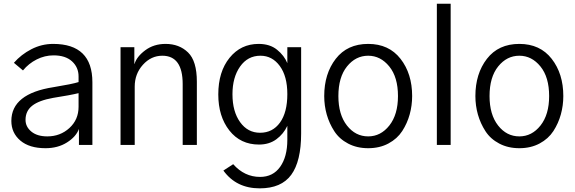

<svg xmlns="http://www.w3.org/2000/svg" viewBox="-20 -779 3091 1032"><path d="M117.2 -134.8Q117.2 -97.7 148.4 -71.8Q179.7 -45.9 234.4 -45.9Q303.7 -45.9 353 -90.8Q402.3 -135.7 402.3 -205.1V-278.3Q359.4 -267.6 265.6 -252.9Q189.5 -239.3 153.3 -210.9Q117.2 -182.6 117.2 -134.8ZM41 -128.9Q41 -275.4 267.6 -310.5Q369.1 -327.1 402.3 -337.9V-368.2Q402.3 -417 367.2 -449.2Q332 -481.4 267.6 -481.4Q220.7 -481.4 177.2 -459.5Q133.8 -437.5 103.5 -400.4L54.7 -441.4Q93.8 -486.3 148.9 -514.6Q204.1 -543 265.6 -543Q476.6 -543 476.6 -336.9V0H404.3V-85.9Q388.7 -43.9 339.8 -13.2Q291 17.6 224.6 17.6Q137.7 17.6 89.4 -23.4Q41 -64.5 41 -128.9Z M627.9 0V-525.4H702.1V-435.5H703.1Q714.8 -474.6 760.7 -508.8Q806.6 -543 870.1 -543Q943.4 -543 990.7 -497.1Q1038.1 -451.2 1038.1 -339.8V0H961.9V-327.1Q961.9 -479.5 852.5 -479.5Q792 -479.5 748 -430.7Q704.1 -381.8 704.1 -313.5V0Z M1229.5 -272.5Q1229.5 -179.7 1270.5 -122.6Q1311.5 -65.4 1377.9 -65.4Q1445.3 -65.4 1484.9 -120.1Q1524.4 -174.8 1524.4 -273.4Q1524.4 -369.1 1483.9 -424.3Q1443.4 -479.5 1379.9 -479.5Q1311.5 -479.5 1270.5 -421.4Q1229.5 -363.3 1229.5 -272.5ZM1153.3 -271.5Q1153.3 -393.6 1213.9 -468.3Q1274.4 -543 1370.1 -543Q1430.7 -543 1469.2 -511.7Q1507.8 -480.5 1524.4 -439.5V-525.4H1598.6V-61.5Q1598.6 87.9 1545.4 160.6Q1492.2 233.4 1376 233.4Q1250 233.4 1180.7 137.7L1233.4 103.5Q1293.9 171.9 1377.9 171.9Q1447.3 171.9 1485.8 117.7Q1524.4 63.5 1524.4 -27.3V-102.5Q1503.9 -58.6 1465.3 -30.3Q1426.8 -2 1372.1 -2Q1272.5 -2 1212.9 -77.6Q1153.3 -153.3 1153.3 -271.5Z M1798.8 -262.7Q1798.8 -163.1 1844.7 -104.5Q1890.6 -45.9 1959 -45.9Q2026.4 -45.9 2072.8 -104.5Q2119.1 -163.1 2119.1 -262.7Q2119.1 -364.3 2072.3 -421.9Q2025.4 -479.5 1959 -479.5Q1891.6 -479.5 1845.2 -421.9Q1798.8 -364.3 1798.8 -262.7ZM1722.7 -262.7Q1722.7 -382.8 1784.7 -462.9Q1846.7 -543 1959 -543Q2070.3 -543 2132.8 -462.9Q2195.3 -382.8 2195.3 -262.7Q2195.3 -211.9 2182.1 -164.1Q2168.9 -116.2 2142.1 -74.7Q2115.2 -33.2 2067.9 -7.8Q2020.5 17.6 1959 17.6Q1898.4 17.6 1851.1 -7.3Q1803.7 -32.2 1776.9 -73.7Q1750 -115.2 1736.3 -163.1Q1722.7 -210.9 1722.7 -262.7Z M2328.1 0V-758.8H2402.3V0Z M2611.3 -262.7Q2611.3 -163.1 2657.2 -104.5Q2703.1 -45.9 2771.5 -45.9Q2838.9 -45.9 2885.3 -104.5Q2931.6 -163.1 2931.6 -262.7Q2931.6 -364.3 2884.8 -421.9Q2837.9 -479.5 2771.5 -479.5Q2704.1 -479.5 2657.7 -421.9Q2611.3 -364.3 2611.3 -262.7ZM2535.2 -262.7Q2535.2 -382.8 2597.2 -462.9Q2659.2 -543 2771.5 -543Q2882.8 -543 2945.3 -462.9Q3007.8 -382.8 3007.8 -262.7Q3007.8 -211.9 2994.6 -164.1Q2981.4 -116.2 2954.6 -74.7Q2927.7 -33.2 2880.4 -7.8Q2833 17.6 2771.5 17.6Q2710.9 17.6 2663.6 -7.3Q2616.2 -32.2 2589.4 -73.7Q2562.5 -115.2 2548.8 -163.1Q2535.2 -210.9 2535.2 -262.7Z"/></svg>

Font: Gothic A1
Style: Regular
Weight: 400
Designer: HanYang I&C Co.,Ltd.
Foundry: HanYang I&C Co.,Ltd.
Version: Version 2.50